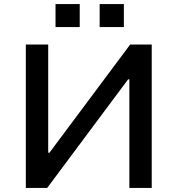

<svg xmlns="http://www.w3.org/2000/svg" viewBox="-20 -924 873 944"><path d="M107 0V-705H217V-173H223L620 -705H726V0H616V-534H610L212 0ZM470 -791V-904H589V-791ZM253 -791V-904H372V-791Z"/></svg>

Font: Nunito Sans 6pt SemiBold
Style: Regular
Weight: 600
Version: Version 3.101;gftools[0.9.27]